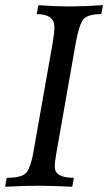

<svg xmlns="http://www.w3.org/2000/svg" viewBox="-46 -713 414 733"><path d="M230 0Q149.9 -3.9 103 -3.9Q48.3 -3.9 -26.4 0L-20.5 -34.2Q42 -34.2 57.1 -56.9Q72.3 -79.6 81.1 -129.9L155.3 -550.8Q161.6 -587.4 161.6 -609.4Q161.6 -659.2 94.2 -659.2L100.6 -693.4Q164.1 -688.5 223.6 -688.5Q275.9 -688.5 347.2 -693.4L340.8 -659.2Q281.2 -659.2 267.3 -632.3Q253.4 -605.5 243.7 -551.8L168.9 -127Q163.1 -95.7 163.1 -76.2Q163.1 -34.2 235.8 -34.2Z"/></svg>

Font: Kelvinch
Style: Italic
Weight: 400
Italic angle: -10°
Designer: Paul James Miller
Foundry: High-Logic / Made with FontCreator
Version: Version 3.40;July 22, 2017;FontCreator 11.0.0.2388 64-bit